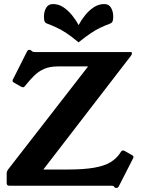

<svg xmlns="http://www.w3.org/2000/svg" viewBox="-20 -917 696 948"><path d="M632 -151Q639 -148 639 -141Q639 -138 636 -133L566 4Q562 11 555 11Q550 11 547 9L543 4Q540 1 535.5 0.5Q531 0 526 0H26Q13 0 13 -13V-62Q13 -67 15 -71Q17 -75 19 -79L415 -589H266Q226 -589 198.5 -577Q171 -565 150 -544.5Q129 -524 108 -498L105 -494Q99 -486 94 -486Q92 -486 86 -488L49 -509Q42 -513 42 -519Q42 -523 45 -527L114 -664Q118 -671 126 -671Q128 -671 130.5 -670Q133 -669 138 -664Q142 -661 146.5 -660.5Q151 -660 155 -660H626Q631 -660 631 -656V-651Q631 -649 629.5 -646Q628 -643 626 -641L194 -80H312Q394 -80 445 -89Q496 -98 525.5 -116Q555 -134 573 -161L576 -166Q581 -174 587 -174Q589 -174 591 -173.5Q593 -173 595 -172ZM368 -793Q381.1 -817.6 400 -841.4Q419 -865.2 443 -881.1Q467 -897 495.2 -897Q517.8 -897 528.4 -878.4Q539 -859.8 539 -835.5Q539 -824 537 -815.2Q535 -806.4 527 -802Q498 -791 475.6 -780.3Q453.2 -769.7 428.6 -753.3Q404 -737 368 -708Q333 -737 308.2 -753.3Q283.3 -769.7 260.7 -780.3Q238 -791 209 -802Q201 -806.4 199 -815Q197 -823.8 197 -835.4Q197 -860 208 -878.5Q219 -897 241 -897Q269.7 -897 293.3 -881Q317 -865 336 -841.5Q355 -818 368 -793Z"/></svg>

Font: Young Serif Light
Style: Regular
Weight: 300
Designer: Bastien Sozeau
Foundry: NBR — Bastien Sozeau
Version: Version 5.001